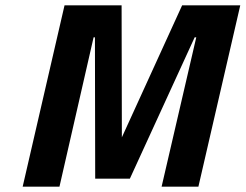

<svg xmlns="http://www.w3.org/2000/svg" viewBox="-20 -700 921 720"><path d="M203 0C203 0 331 -560 331 -560C331 -560 336 -560 336 -560C336 -560 337 -30 337 -30C337 -30 467 -30 467 -30C467 -30 710 -560 710 -560C710 -560 716 -560 716 -560C716 -560 586 0 586 0C586 0 724 0 724 0C724 0 881 -680 881 -680C881 -680 663 -680 663 -680C663 -680 437 -185 437 -185C437 -185 436 -680 436 -680C436 -680 222 -680 222 -680C222 -680 65 0 65 0C65 0 203 0 203 0Z"/></svg>

Font: My Font
Style: Bold Italic
Weight: 500
Version: Version 0.001